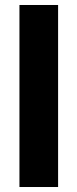

<svg xmlns="http://www.w3.org/2000/svg" viewBox="-20 -750 310 770"><path d="M58 0V-730H213V0Z"/></svg>

Font: MuseoModerno Thin
Style: Bold
Weight: 700
Version: Version 1.003